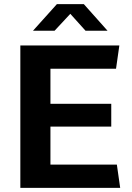

<svg xmlns="http://www.w3.org/2000/svg" viewBox="-20 -905 637 925"><path d="M78 0V-686H555L539 -574H223V-405H516V-295H223V-112H543L559 0ZM139 -757 254 -885H384L498 -757H392L302 -857H336L243 -757Z"/></svg>

Font: Chivo Medium SemiBold
Style: Regular
Weight: 600
Version: Version 2.002